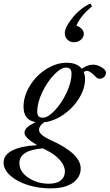

<svg xmlns="http://www.w3.org/2000/svg" viewBox="-93 -772 606 1061"><path d="M315.4 -538.6Q293.5 -538.6 279.3 -553.2Q265.1 -567.9 265.1 -587.9Q265.1 -619.6 302.2 -666.5Q321.8 -693.4 350.8 -717.3Q379.9 -741.2 406.7 -752.4L415.5 -736.8Q352.1 -684.6 329.6 -631.3Q370.1 -612.8 370.1 -585.4Q370.1 -565.9 354 -552.2Q337.9 -538.6 315.4 -538.6ZM184.6 269Q119.6 269 60.3 250.2Q1 231.4 -36.1 198.2Q-73.2 165 -73.2 126.5Q-73.2 83.5 -23.7 58.8Q25.9 34.2 112.3 30.3Q42.5 -10.7 42.5 -37.1Q42.5 -54.2 56.4 -67.4Q70.3 -80.6 103.5 -97.2Q37.1 -108.4 37.1 -181.6Q37.1 -241.2 72 -298.1Q106.9 -355 162.6 -390.1Q218.3 -425.3 275.9 -425.3Q332.5 -425.3 358.9 -392.1Q390.6 -414.6 421.9 -414.6Q438.5 -414.6 456.3 -406.5Q474.1 -398.4 484.9 -387.2Q492.7 -379.4 492.7 -371.6Q492.7 -356.9 482.7 -346.9Q472.7 -336.9 455.6 -336.9Q445.8 -336.9 437.5 -346.2Q405.3 -380.4 387.7 -380.4Q378.9 -380.4 369.6 -374Q377 -355.5 377 -335.4Q377 -282.2 344 -228.8Q311 -175.3 258.3 -138.9Q205.6 -102.5 150.4 -96.2Q122.6 -76.2 122.6 -54.7Q122.6 -26.9 187 2Q353 76.7 353 158.7Q353 207 310.3 238Q267.6 269 184.6 269ZM144 -121.6Q171.4 -121.6 209 -160.9Q246.6 -200.2 274.4 -258.5Q302.2 -316.9 302.2 -365.2Q302.2 -382.3 294.9 -390.4Q287.6 -398.4 271.5 -398.4Q243.7 -398.4 206.1 -359.6Q168.5 -320.8 140.6 -262.5Q112.8 -204.1 112.8 -154.8Q112.8 -137.2 120.1 -129.4Q127.4 -121.6 144 -121.6ZM14.2 129.4Q14.2 177.2 63.7 210.2Q113.3 243.2 176.8 243.2Q220.7 243.2 243.2 224.6Q265.6 206.1 265.6 175.8Q265.6 144 238.3 112.8Q210.9 81.5 164.1 58.1Q157.2 54.7 144.5 47.9Q14.2 57.6 14.2 129.4Z"/></svg>

Font: Elstob 18pt Medium
Style: Italic
Weight: 500
Italic angle: -20°
Designer: Peter S. Baker
Version: Version 1.015